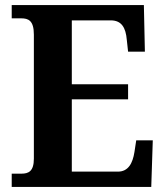

<svg xmlns="http://www.w3.org/2000/svg" viewBox="-20 -734 650 754"><path d="M26 0H574L580 -183H515L508 -137C501 -93 484 -60 443 -60H262V-344H483V-403H262V-654H415C457 -654 474 -626 478 -577L483 -531H549L545 -714H26V-662H63C91 -662 113 -654 113 -598V-111C113 -61 92 -52 64 -52H26Z"/></svg>

Font: Noto Serif Tamil SemiCondensed
Style: Bold
Weight: 700
Width: 4
Designer: Indian Type Foundry, Tom Grace, and the Monotype Design Team
Foundry: Monotype Imaging Inc.
Version: Version 2.004